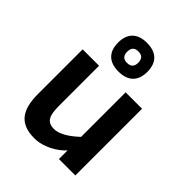

<svg xmlns="http://www.w3.org/2000/svg" viewBox="-224 -905 1042 1042"><g transform="rotate(45 297.0 -384.5)"><path d="M223 15C293.2 15 360.6 -26.3 397 -66V0H523V-512H397V-170C344.3 -120.7 299.3 -96 262 -96C192.5 -96 193 -155 193 -230V-512H67V-170C67 -52.6 105.6 15 223 15ZM289 -784C216.4 -784 177 -745.2 177 -674C177 -603.1 216 -564 289 -564C361.7 -564 402 -601.5 402 -674C402 -745.4 362.8 -784 289 -784ZM332 -674C332 -644.7 317.7 -630 289 -630C261 -630 247 -644.7 247 -674C247 -703.3 261 -718 289 -718C317.7 -718 332 -703.3 332 -674Z"/></g></svg>

Font: Fog Sans
Style: Bold
Weight: 700
Foundry: Intel Corporation
Version: Version 1.00